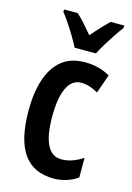

<svg xmlns="http://www.w3.org/2000/svg" viewBox="-118 -826 617 897"><g transform="rotate(15 190.0 -378.0)"><path d="M234 10Q136 10 87.5 -58.5Q39 -127 39 -268Q39 -354 60 -418Q81 -482 124.5 -517.5Q168 -553 236 -553Q273 -553 302.5 -545Q332 -537 358 -522L326 -431Q283 -456 244 -456Q200 -456 176.5 -408.5Q153 -361 153 -269Q153 -86 246 -86Q296 -86 349 -121V-26Q324 -8 293.5 1Q263 10 234 10ZM171 -606Q161 -626 145 -653Q129 -680 111 -707Q93 -734 77 -754V-766H143Q161 -750 181 -727.5Q201 -705 222 -680Q246 -708 263.5 -726.5Q281 -745 302 -766H368V-754Q353 -735 335.5 -708.5Q318 -682 301.5 -655Q285 -628 274 -606Z"/></g></svg>

Font: Noto Sans Thai Looped ExtraCondensed SemiBold
Style: Regular
Weight: 600
Width: 2
Designer: Sasikarn Vongin, Ben Mitchell
Foundry: The Fontpad Ltd
Version: Version 1.001; ttfautohint (v1.8.4.7-5d5b)